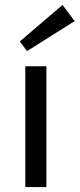

<svg xmlns="http://www.w3.org/2000/svg" viewBox="-20 -754 321 774"><path d="M281 -669 89 -548 60 -587 232 -734ZM167 0H82V-487H167Z"/></svg>

Font: Exo 2.0
Style: Regular
Weight: 400
Designer: Natanael Gama
Version: Version 1.001;PS 001.001;hotconv 1.0.70;makeotf.lib2.5.58329